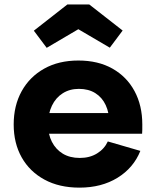

<svg xmlns="http://www.w3.org/2000/svg" viewBox="-20 -836 701 867"><path d="M339 11.3Q247.4 11.3 180.7 -25Q114 -61.2 77.9 -125.3Q41.8 -189.4 41.8 -273.8Q41.8 -359 77.8 -424.1Q113.9 -489.3 179.5 -526Q245 -562.7 333.8 -562.7Q423.2 -562.7 487.8 -526.2Q552.4 -489.7 587.5 -424.6Q622.6 -359.6 622.6 -273.7Q622.6 -259.7 622.5 -249.6Q622.4 -239.5 621.7 -232.2H471.6Q472.8 -243 473.2 -254.5Q473.5 -266.1 473.5 -280.6Q473.5 -326.6 457.4 -361.2Q441.4 -395.9 410.6 -415.3Q379.8 -434.7 336.3 -434.7Q294.6 -434.7 263.2 -414.7Q231.7 -394.8 214.4 -358.6Q197 -322.4 197 -273.8Q197 -229.6 214.4 -195.5Q231.8 -161.5 263.6 -142.1Q295.5 -122.8 340.2 -122.8Q385.3 -122.8 418.2 -143.1Q451.2 -163.3 466.9 -197.3L613.8 -154.6Q582.9 -77.7 510.6 -33.2Q438.4 11.3 339 11.3ZM138.3 -232.2V-325.4H531.9L548.6 -232.2ZM383 -815.9 533.8 -698.1 475.8 -620.7 333.7 -704.1 190.8 -620 132.8 -697.4 284.3 -815.9Z"/></svg>

Font: Hepta Slab ExtraLight
Style: Regular
Weight: 200
Designer: Michael LaGattuta
Foundry: Michael LaGattuta
Version: Version 1.100